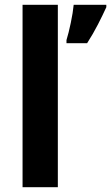

<svg xmlns="http://www.w3.org/2000/svg" viewBox="-20 -780 463 800"><path d="M221 0H74V-760H221ZM423 -750Q408 -717 388 -678Q368 -639 343 -600H257V-613Q266 -642 275 -685Q284 -728 287 -760H423Z"/></svg>

Font: Noto Sans Syriac
Style: Bold
Weight: 700
Designer: Patrick Giasson and the Monotype Design Team
Foundry: Monotype Imaging Inc.
Version: Version 3.000; ttfautohint (v1.8.4.7-5d5b)